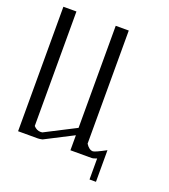

<svg xmlns="http://www.w3.org/2000/svg" viewBox="-162 -908 1011 1148"><g transform="rotate(20 344.0 -333.5)"><path d="M458 -792V-72.3Q478.5 -40 502.9 -40Q515.6 -40 583 -76.2V125H542V-8.8Q521.5 0 509.8 0H375V-95.7L196.3 -3.9Q178.7 0 168 0H42V-240.2V-792H125V-63.5Q144.5 -42 169.9 -42Q176.8 -42 180.7 -43L375 -142.6V-792Z"/></g></svg>

Font: wanta
Style: Medium
Weight: 500
Version: Version 0.91